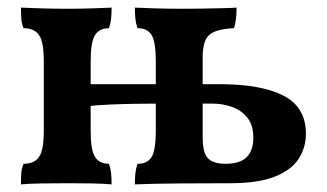

<svg xmlns="http://www.w3.org/2000/svg" viewBox="-20 -481 859 504"><path d="M334 3Q334 -15 335.5 -27.5Q337 -40 341 -51Q367 -51 378 -69Q389 -87 389 -138V-320Q389 -371 378 -389Q367 -407 341 -407Q337 -418 335.5 -431Q334 -444 334 -461Q355 -460 388 -459Q421 -458 463 -458Q489 -458 515 -458.5Q541 -459 564 -459.5Q587 -460 601 -461Q601 -447 599.5 -432.5Q598 -418 594 -407Q548 -405 530 -390Q512 -375 512 -331V-121Q512 -93 518 -78Q524 -63 538 -57Q552 -51 572 -51Q610 -51 627.5 -68.5Q645 -86 645 -119Q645 -153 629 -172.5Q613 -192 588.5 -200.5Q564 -209 539 -209H502V-260H556Q667 -260 725 -229.5Q783 -199 783 -130Q783 -93 763.5 -63.5Q744 -34 700.5 -17Q657 0 584 0Q519 0 451 0.5Q383 1 334 3ZM35 3Q35 -15 36 -27.5Q37 -40 42 -51Q70 -51 82.5 -69Q95 -87 95 -138V-320Q95 -371 82.5 -389Q70 -407 42 -407Q37 -418 36 -431Q35 -444 35 -461Q57 -460 89.5 -459Q122 -458 157 -458Q189 -458 220.5 -459Q252 -460 273 -461Q273 -444 271.5 -431Q270 -418 266 -407Q241 -407 229.5 -389Q218 -371 218 -320V-138Q218 -87 229.5 -69Q241 -51 266 -51Q270 -40 271.5 -27.5Q273 -15 273 3Q252 1 220.5 0.5Q189 0 157 0Q122 0 89.5 0.5Q57 1 35 3ZM209 -202V-260H395V-209Q369 -209 335 -208.5Q301 -208 267 -206.5Q233 -205 209 -202Z"/></svg>

Font: Vollkorn SemiBold
Style: Regular
Weight: 600
Designer: Friedrich Althausen
Foundry: Friedrich Althausen
Version: Version 5.000